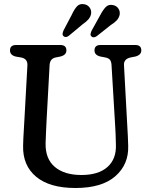

<svg xmlns="http://www.w3.org/2000/svg" viewBox="-20 -925 754 960"><path d="M556 -293.5 537.5 -602Q536 -619 529 -626.8Q522 -634.5 507.5 -637.5L481.5 -642.5Q452.5 -649.5 452.5 -673Q452.5 -700 482.5 -700H656.5Q686.5 -700 686.5 -673Q686.5 -650.5 657.5 -642.5L632 -637.5Q597.5 -629.5 600 -598L616.5 -294Q618 -269 619.2 -245.2Q620.5 -221.5 621 -196Q624 -103 556.8 -44Q489.5 15 357 15Q228 15 160.5 -41.5Q93 -98 95.5 -196.5Q95.5 -211.5 96.8 -234.8Q98 -258 99.5 -282.5Q101 -307 102 -326L117 -597.5Q119 -631 86 -637.5L59.5 -642Q30 -649 30 -673Q30 -700 60.5 -700H281.5Q312 -700 312 -673Q312 -650 282.5 -642.5L257.5 -637.5Q230 -631.5 228 -600L213 -325.5Q211 -290 210 -261.8Q209 -233.5 208 -210Q206 -131 254 -90.5Q302 -50 387 -50Q472.5 -50 517.5 -90.2Q562.5 -130.5 559.5 -202.5Q559 -234.5 558 -254.5Q557 -274.5 556 -293.5ZM338.5 -850.5Q350.5 -877 364.2 -892.5Q378 -908 400.5 -904Q418.5 -901 428.2 -887.2Q438 -873.5 435.5 -856Q432.5 -840.5 422 -828.2Q411.5 -816 393 -803.5L324 -746Q308.5 -734.5 297 -744.5Q292 -750 293 -757Q294 -764 297.5 -772.5ZM481 -849Q494.5 -875 508.8 -889.8Q523 -904.5 545.5 -899.5Q563 -896 572.2 -881.8Q581.5 -867.5 578 -850Q574 -834 563 -822.5Q552 -811 533.5 -799.5L463.5 -744Q447 -733 436.5 -743.5Q431.5 -749 433 -756.2Q434.5 -763.5 438 -771.5Z"/></svg>

Font: Fraunces 72pt S100
Style: Regular
Weight: 400
Version: Version 1.000; ttfautohint (v1.8.3)